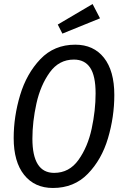

<svg xmlns="http://www.w3.org/2000/svg" viewBox="-20 -922 614 954"><path d="M548 -450Q548 -341 516.5 -235Q485 -129 416.5 -58.5Q348 12 243 12Q152 12 100 -53Q48 -118 48 -236Q48 -343 80 -449.5Q112 -556 180.5 -628Q249 -700 354 -700Q445 -700 496.5 -635Q548 -570 548 -450ZM141 -233Q141 -63 249 -63Q324 -63 370 -127.5Q416 -192 435.5 -282.5Q455 -373 455 -458Q455 -545 428 -585.5Q401 -626 347 -626Q273 -626 227 -562Q181 -498 161 -407.5Q141 -317 141 -233ZM440 -902 477 -831 290 -755 267 -800Z"/></svg>

Font: Fira Sans Extra Condensed
Style: Italic
Weight: 400
Width: 3
Italic angle: -8°
Designer: Carrois Corporate & Edenspiekermann AG
Foundry: Carrois Corporate GbR & Edenspiekermann AG
Version: Version 4.203